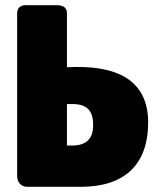

<svg xmlns="http://www.w3.org/2000/svg" viewBox="-20 -720 610 740"><path d="M238 -668C238 -687 228 -700 199 -700H78C59 -700 46 -689 46 -668V-42C46 -17 62 0 85 0H292C457 0 551 -83 551 -248C551 -419 419 -470 243 -461H238ZM238 -319H259C316 -319 339 -293 339 -238C339 -183 311 -159 256 -159H238Z"/></svg>

Font: Lilita 2
Style: Regular
Weight: 400
Designer: Juan Montoreano
Foundry: Juan Montoreano
Version: Version 2.001